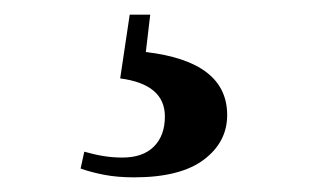

<svg xmlns="http://www.w3.org/2000/svg" viewBox="-20 -19 440 262"><path d="M144 88 157 1H185L179 52Q290 65 290 138Q290 175 258 199Q226 223 163 223Q140 223 122 219.5Q104 216 90 211L95 188Q109 192 121.5 194Q134 196 147 196Q175 196 190 181Q205 166 205 140Q205 96 144 88Z"/></svg>

Font: DM Serif Text
Style: Regular
Weight: 400
Designer: Colophon Foundry, Frank Grießhammer
Foundry: Colophon Foundry
Version: Version 5.200; ttfautohint (v1.8.3)